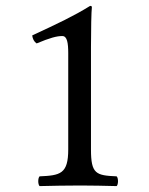

<svg xmlns="http://www.w3.org/2000/svg" viewBox="-20 -628 505 650"><path d="M288 -122V-469C288 -529 289.3 -590 291 -603C291 -607.8 288.5 -608 285 -608C229.7 -573.7 177 -549 89 -508C90.6 -496.6 95 -487.1 104 -481C149.5 -500 172 -506 191 -506C207.5 -506 211 -482 211 -448V-122C211 -39 184 -34 114 -31C108 -25 108 -4 114 2C163 1 198.8 0 253 0C300.6 0 325 1 375 2C381 -4 381 -25 375 -31C305 -34 288 -39 288 -122Z"/></svg>

Font: Libertinus Serif
Style: Regular
Weight: 400
Designer: Philipp H. Poll
Foundry: Khaled Hosny
Version: Version 6.2